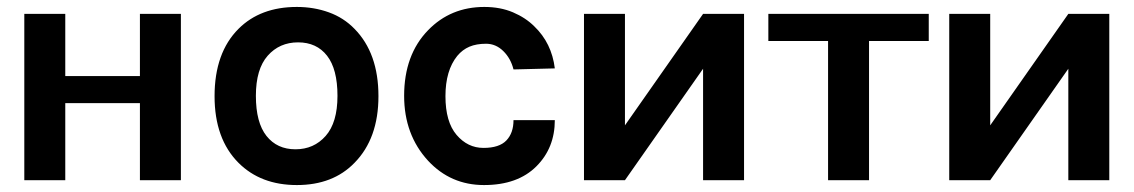

<svg xmlns="http://www.w3.org/2000/svg" viewBox="-20 -519 3265 553"><path d="M50 0V-479H168V-300H383V-479H501V0H383V-222H168V0Z M598 -242Q598 -367 667 -436Q730 -499 835 -499Q884 -499 927 -483.5Q970 -468 1001 -436Q1070 -366 1070 -242Q1070 -120 1001 -50Q939 14 835 14Q731 14 667 -50Q598 -119 598 -242ZM751 -358.5Q717 -320 717 -243Q717 -166 747.5 -127.5Q778 -89 831 -89Q884 -89 918 -127.5Q952 -166 952 -243Q952 -320 922 -358.5Q892 -397 838.5 -397Q785 -397 751 -358.5Z M1144 -243Q1144 -361 1213 -432Q1278 -499 1375 -499Q1421 -499 1457.5 -483.5Q1494 -468 1519 -443Q1569 -395 1578 -322L1459 -319Q1451 -351 1429.5 -372Q1408 -393 1380 -393Q1352 -393 1332 -384.5Q1312 -376 1297 -358Q1263 -316 1263 -242Q1263 -168 1295 -130.5Q1327 -93 1372.5 -93Q1418 -93 1438.5 -114.5Q1459 -136 1459 -173H1578Q1578 -93 1525 -40Q1471 14 1374 14Q1278 14 1213 -56Q1144 -131 1144 -243Z M1662 0V-479H1780V-158L2005 -479H2123V0H2005V-321L1780 0Z M2193 -401V-479H2655V-401H2483V0H2365V-401Z M2714 0V-479H2832V-158L3057 -479H3175V0H3057V-321L2832 0Z"/></svg>

Font: Karmilla
Style: Bold
Weight: 700
Designer: Jonathan Pinhorn
Version: Version 1.000